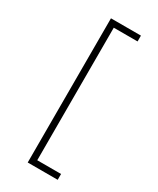

<svg xmlns="http://www.w3.org/2000/svg" viewBox="-213 -777 800 971"><g transform="rotate(30 187.5 -291.0)"><path d="M130 130V-712H305V-678H166V96H305V130Z"/></g></svg>

Font: Overpass Thin
Style: Regular
Weight: 250
Designer: Delve Withrington, Dave Bailey, Thomas Jockin
Foundry: Delve Fonts LLC
Version: Version 4.000